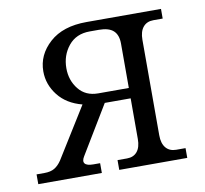

<svg xmlns="http://www.w3.org/2000/svg" viewBox="-63 -574 686 642"><g transform="rotate(-10 280.0 -253.0)"><path d="M522.9 -505.9V-473.1H491.2Q468.8 -473.1 456.3 -458Q443.8 -442.9 443.8 -415V-90.8Q443.8 -63 456.3 -48.1Q468.8 -33.2 491.2 -33.2H522.9V0H292V-33.2H324.2Q346.7 -33.2 358.9 -48.1Q371.1 -63 371.1 -90.8V-229H283.2L184.1 -64.9Q174.8 -49.8 181.4 -41.5Q188 -33.2 210 -33.2H232.9V0H17.1V-33.2H43.9Q64.9 -33.2 78.1 -41Q91.3 -48.8 102.1 -64.9L209 -236.8Q156.2 -250.5 127.7 -287.1Q99.1 -323.7 99.1 -368.2Q99.1 -424.3 144.3 -465.1Q189.5 -505.9 270 -505.9ZM176.8 -365.2Q176.8 -324.2 200.7 -294.2Q224.6 -264.2 267.1 -264.2H371.1V-415Q371.1 -444.3 355.5 -458.7Q339.8 -473.1 306.2 -473.1H274.9Q229 -473.1 202.9 -441.2Q176.8 -409.2 176.8 -365.2Z"/></g></svg>

Font: LT Superior Serif
Style: Regular
Weight: 400
Designer: Daniel Lyons
Foundry: LyonsType
Version: Version 2.120;FEAKit 1.0